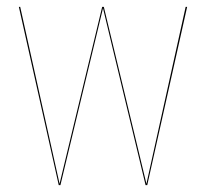

<svg xmlns="http://www.w3.org/2000/svg" viewBox="-20 -537 597 557"><path d="M522.9 -517.1 407.2 0H402.3L278.8 -513.2L155.3 0H150.4L34.7 -517.1H38.6L152.8 -3.9L276.4 -517.1H281.2L404.8 -3.9L518.6 -517.1Z"/></svg>

Font: Fira Sans Compressed Four
Style: Regular
Weight: 100
Width: 1
Designer: Carrois Corporate & Edenspiekermann AG
Foundry: Carrois Corporate GbR & Edenspiekermann AG
Version: Version 4.203;PS 004.203;hotconv 1.0.88;makeotf.lib2.5.64775